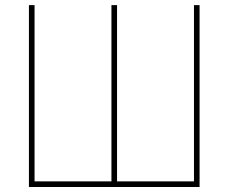

<svg xmlns="http://www.w3.org/2000/svg" viewBox="-20 -748 915 768"><path d="M95.7 -727.5H118.2V-22.5H425.8V-727.5H448.2V-22.5H755.9V-727.5H778.3V0H95.7Z"/></svg>

Font: Inter 24pt Thin
Style: Regular
Weight: 250
Designer: Rasmus Andersson
Foundry: rsms
Version: Version 4.001;git-66647c0bb